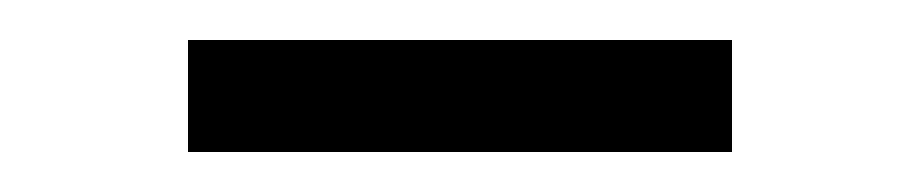

<svg xmlns="http://www.w3.org/2000/svg" viewBox="-20 -315 460 96"><path d="M74 -239V-295H346V-239Z"/></svg>

Font: Nunito Sans 9pt Light
Style: Regular
Weight: 300
Version: Version 3.101;gftools[0.9.27]